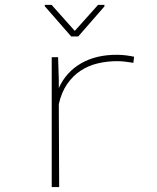

<svg xmlns="http://www.w3.org/2000/svg" viewBox="-20 -761 640 781"><path d="M456.5 -538.1Q474.1 -538.1 491.7 -535.9Q509.3 -533.7 525.4 -530.3L522.5 -505.4Q508.3 -507.8 491 -510Q473.6 -512.2 456.5 -512.2Q416 -512.2 377.7 -503.2Q339.4 -494.1 307.9 -473.4Q276.4 -452.6 253.2 -419.2Q230 -385.7 219.2 -337.4L220.7 0H190.4V-528.3H216.3L219.2 -436.5V-402.8Q248.5 -467.8 309.6 -503.2Q370.6 -538.6 456.5 -538.1ZM284.2 -635.3 378.9 -741.2H404.8V-734.9L298.3 -612.8H269.5L162.1 -735.8V-741.2H189.9Z"/></svg>

Font: Roboto Mono Thin
Style: Regular
Weight: 250
Designer: Google
Version: Version 2.000985; 2015; ttfautohint (v1.3)